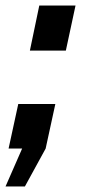

<svg xmlns="http://www.w3.org/2000/svg" viewBox="-26 -539 318 694"><path d="M82 -356 116 -519H247L212 -356ZM-6 135 54 -2H5L40 -163H174L139 -2L64 135Z"/></svg>

Font: Raleway-v4020 ExtraBold
Style: Italic
Weight: 800
Italic angle: -12°
Designer: Matt McInerney, Pablo Impallari, Rodrigo Fuenzalida
Foundry: Matt McInerney, Pablo Impallari, Rodrigo Fuenzalida
Version: Version 4.020;PS 004.020;hotconv 1.0.88;makeotf.lib2.5.64775